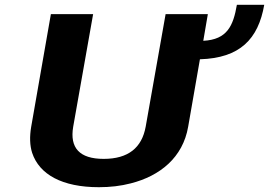

<svg xmlns="http://www.w3.org/2000/svg" viewBox="-20 -770 1121 800"><path d="M412 -108C311 -108 270 -154 285 -242L368 -711H192L110 -242C103 -201 104 -164 114 -133C144 -43 239 10 392 10C439 10 483 5 525 -6C647 -37 742 -114 764 -242L813 -523C980 -528 1056 -607 1081 -750H967C952 -663 927 -605 827 -600L846 -711H670L587 -242C571 -154 514 -108 412 -108Z"/></svg>

Font: Asimov
Style: XWidIt
Weight: 500
Designer: Google
Version: Version 2.000980; 2014